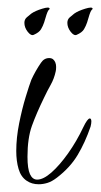

<svg xmlns="http://www.w3.org/2000/svg" viewBox="-20 -452 260 496"><path d="M80 24Q62 24 49 15Q34 5 28 -15.5Q22 -36 22 -62Q22 -96 29.5 -133.5Q37 -171 46.5 -202Q56 -233 61 -246Q66 -257 72.5 -268.5Q79 -280 86 -290Q94 -302 107 -302Q113 -302 117 -299Q125 -292 125 -279Q125 -272 124 -268Q120 -249 111 -233Q102 -217 94 -200Q74 -159 62.5 -127Q51 -95 51 -47Q51 -16 57.5 -2Q64 12 76 12Q92 12 113 -6.5Q134 -25 156 -56Q178 -87 195 -123Q206 -146 212 -146Q216 -146 216 -138Q216 -133 214 -125Q200 -84 180.5 -51.5Q161 -19 127 7Q114 17 102.5 20.5Q91 24 80 24ZM67 -362Q60 -359 51.5 -370Q43 -381 43 -393Q43 -402 49.5 -407.5Q56 -413 61 -417Q71 -424 89 -429.5Q107 -435 108 -430Q110 -426 109 -428Q108 -430 104.5 -424.5Q101 -419 94 -394Q91 -385 86 -376.5Q81 -368 67 -362ZM178 -362Q171 -359 162.5 -370Q154 -381 154 -393Q154 -402 160.5 -407.5Q167 -413 172 -417Q182 -424 200 -429.5Q218 -435 219 -430Q221 -426 220 -428Q219 -430 215.5 -424.5Q212 -419 205 -394Q202 -385 197 -376.5Q192 -368 178 -362Z"/></svg>

Font: Inspiration
Style: Regular
Weight: 400
Designer: Robert E. Leuschke
Foundry: Robert E. Leuschke
Version: Version 2.010; ttfautohint (v1.8.3)